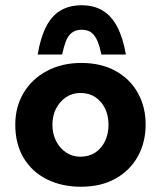

<svg xmlns="http://www.w3.org/2000/svg" viewBox="-20 -697 611 729"><path d="M38 -224Q38 -291 69.5 -344Q101 -397 158 -427.5Q215 -458 289 -458Q364 -458 419 -427.5Q474 -397 503.5 -344Q533 -291 533 -224Q533 -157 503.5 -103.5Q474 -50 419 -19Q364 12 287 12Q215 12 158.5 -16Q102 -44 70 -97Q38 -150 38 -224ZM179 -223Q179 -189 193 -161.5Q207 -134 231 -118Q255 -102 285 -102Q318 -102 342 -118Q366 -134 379 -161.5Q392 -189 392 -223Q392 -258 379 -285Q366 -312 342 -328Q318 -344 285 -344Q255 -344 231 -328Q207 -312 193 -285Q179 -258 179 -223ZM290 -677Q337 -677 370.5 -656.5Q404 -636 425.5 -594.5Q447 -553 458 -490H365Q359 -519 350.5 -540Q342 -561 328 -572.5Q314 -584 290 -584Q267 -584 252.5 -572.5Q238 -561 230 -540Q222 -519 216 -490H123Q134 -555 155.5 -596.5Q177 -638 210.5 -657.5Q244 -677 290 -677Z"/></svg>

Font: Josefin Sans Thin
Style: Bold
Weight: 700
Version: Version 2.000